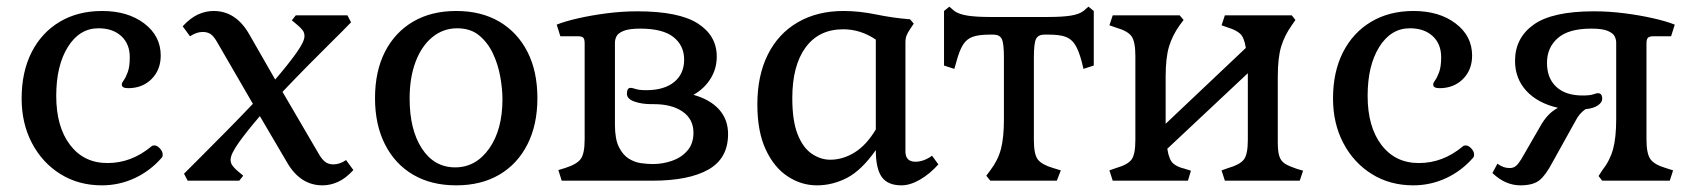

<svg xmlns="http://www.w3.org/2000/svg" viewBox="-20 -543 5098 577"><path d="M286 14Q216 14 161.5 -20Q107 -54 76 -113Q45 -172 45 -247Q45 -327 75 -386Q105 -445 159.5 -477.5Q214 -510 287 -510Q364 -510 413.5 -472.5Q463 -435 463 -376Q463 -333 435.5 -305.5Q408 -278 365 -278Q346 -278 346 -289Q346 -294 352 -302Q358 -310 364 -326.5Q370 -343 370 -371Q370 -411 344.5 -434.5Q319 -458 276 -458Q219 -458 184 -402Q149 -346 149 -255Q149 -162 190.5 -107.5Q232 -53 303 -53Q375 -53 435 -103Q438 -106 444 -106Q452 -106 460.5 -97Q469 -88 469 -78Q469 -72 466 -69Q431 -29 384.5 -7.5Q338 14 286 14Z M949 14Q882 14 842 -56L761 -194Q723 -150 698 -115Q673 -80 673 -63Q673 -53 678.5 -45.5Q684 -38 692 -31L711 -15L699 0H544L533 -21Q555 -43 588.5 -76.5Q622 -110 661.5 -150Q701 -190 740 -231L631 -419Q621 -436 611.5 -441.5Q602 -447 589 -447Q571 -447 551 -434L529 -464Q552 -489 575 -499.5Q598 -510 622 -510Q689 -510 729 -440L807 -304Q845 -348 870 -383Q895 -418 895 -434Q895 -445 889.5 -452Q884 -459 876 -466L857 -482L869 -497H1024L1035 -476Q1014 -454 980 -420.5Q946 -387 907 -347.5Q868 -308 829 -267L940 -77Q950 -61 959.5 -55Q969 -49 982 -49Q1001 -49 1020 -62L1042 -32Q1019 -7 996 3.5Q973 14 949 14Z M1351 14Q1276 14 1221.5 -18Q1167 -50 1137 -109Q1107 -168 1107 -248Q1107 -329 1137 -387.5Q1167 -446 1221.5 -478Q1276 -510 1351 -510Q1426 -510 1480.5 -478Q1535 -446 1565 -387.5Q1595 -329 1595 -248Q1595 -168 1565 -109Q1535 -50 1480.5 -18Q1426 14 1351 14ZM1348 -40Q1410 -40 1450 -96.5Q1490 -153 1490 -245Q1490 -275 1483.5 -312Q1477 -349 1461.5 -382Q1446 -415 1420 -436.5Q1394 -458 1354 -458Q1312 -458 1279.5 -431.5Q1247 -405 1229 -357.5Q1211 -310 1211 -247Q1211 -153 1248 -96.5Q1285 -40 1348 -40Z M1668 0 1658 -32 1678 -38Q1713 -49 1725 -65Q1737 -81 1737 -124V-413Q1737 -426 1732.5 -430Q1728 -434 1718 -434H1664L1653 -469Q1678 -479 1717.5 -488Q1757 -497 1803.5 -503Q1850 -509 1895 -509Q2020 -509 2077 -472.5Q2134 -436 2134 -373Q2134 -336 2115 -306Q2096 -276 2064 -258Q2114 -244 2141 -214Q2168 -184 2168 -140Q2168 -67 2109 -33.5Q2050 0 1940 0ZM1942 -50Q1971 -50 1999 -59.5Q2027 -69 2045.5 -90Q2064 -111 2064 -144Q2064 -185 2031.5 -207.5Q1999 -230 1945 -230H1938Q1908 -230 1886 -238Q1864 -246 1864 -261Q1864 -279 1875 -279Q1880 -279 1890.5 -275.5Q1901 -272 1922 -272Q1976 -272 2006 -296.5Q2036 -321 2036 -364Q2036 -406 2004 -431.5Q1972 -457 1904 -457Q1870 -457 1853.5 -450Q1837 -443 1832.5 -433.5Q1828 -424 1828 -415V-168Q1828 -125 1840 -101Q1852 -77 1870 -66Q1888 -55 1907.5 -52.5Q1927 -50 1942 -50Z M2435 14Q2388 14 2347 -13Q2306 -40 2281 -94Q2256 -148 2256 -229Q2256 -316 2287.5 -379Q2319 -442 2377.5 -476Q2436 -510 2515 -510Q2562 -510 2613 -499.5Q2664 -489 2715 -485L2726 -472L2714 -454Q2708 -445 2704.5 -436.5Q2701 -428 2701 -415V-88Q2701 -57 2731 -57Q2756 -57 2781 -75L2800 -49Q2774 -20 2744.5 -3Q2715 14 2689 14Q2648 14 2630 -11Q2612 -36 2612 -92Q2569 -31 2525.5 -8.5Q2482 14 2435 14ZM2475 -63Q2513 -63 2548.5 -85Q2584 -107 2612 -154V-424Q2566 -455 2514 -455Q2441 -455 2401 -400.5Q2361 -346 2361 -248Q2361 -180 2377 -139.5Q2393 -99 2419.5 -81Q2446 -63 2475 -63Z M2956 0 2944 -15 2956 -31Q2979 -61 2988 -95Q2997 -129 2997 -185V-370Q2997 -413 2990.5 -426Q2984 -439 2965 -439H2955Q2922 -439 2903.5 -432.5Q2885 -426 2874 -408.5Q2863 -391 2854 -357L2848 -336L2817 -346V-510L2833 -523L2848 -510Q2862 -500 2888 -496Q2914 -492 2954 -492H3131Q3172 -492 3197.5 -496Q3223 -500 3236 -510L3251 -523L3267 -510V-346L3236 -336L3231 -357Q3222 -391 3211 -408.5Q3200 -426 3182 -432.5Q3164 -439 3131 -439H3119Q3100 -439 3093.5 -426Q3087 -413 3087 -370V-122Q3087 -79 3099 -63.5Q3111 -48 3145 -38L3168 -31L3156 0Z M3324 0 3314 -31 3334 -38Q3369 -48 3380.5 -63.5Q3392 -79 3392 -122V-375Q3392 -418 3380.5 -434Q3369 -450 3334 -460L3314 -467L3324 -497H3525L3537 -483L3525 -467Q3503 -436 3493 -402.5Q3483 -369 3483 -312V-171L3724 -399Q3719 -431 3706.5 -442Q3694 -453 3671 -460L3651 -467L3661 -497H3862L3873 -483L3862 -467Q3840 -436 3830 -402.5Q3820 -369 3820 -312V-115Q3820 -87 3825 -72.5Q3830 -58 3842.5 -50.5Q3855 -43 3876 -36L3896 -30L3886 0H3661L3651 -31L3671 -38Q3706 -48 3718 -63.5Q3730 -79 3730 -122V-323L3488 -96Q3493 -63 3505.5 -52Q3518 -41 3540 -36L3559 -30L3550 0Z M4227 14Q4157 14 4102.5 -20Q4048 -54 4017 -113Q3986 -172 3986 -247Q3986 -327 4016 -386Q4046 -445 4100.5 -477.5Q4155 -510 4228 -510Q4305 -510 4354.5 -472.5Q4404 -435 4404 -376Q4404 -333 4376.5 -305.5Q4349 -278 4306 -278Q4287 -278 4287 -289Q4287 -294 4293 -302Q4299 -310 4305 -326.5Q4311 -343 4311 -371Q4311 -411 4285.5 -434.5Q4260 -458 4217 -458Q4160 -458 4125 -402Q4090 -346 4090 -255Q4090 -162 4131.5 -107.5Q4173 -53 4244 -53Q4316 -53 4376 -103Q4379 -106 4385 -106Q4393 -106 4401.5 -97Q4410 -88 4410 -78Q4410 -72 4407 -69Q4372 -29 4325.5 -7.5Q4279 14 4227 14Z M4549 14Q4527 14 4506 5Q4485 -4 4465 -23L4480 -51Q4490 -44 4498.5 -41Q4507 -38 4517 -38Q4529 -38 4536.5 -45Q4544 -52 4552 -65L4608 -162Q4619 -182 4632 -196Q4645 -210 4662 -219Q4601 -233 4567 -270Q4533 -307 4533 -360Q4533 -429 4589 -469Q4645 -509 4770 -509Q4816 -509 4862.5 -503Q4909 -497 4948.5 -488Q4988 -479 5013 -469L5002 -434H4948Q4938 -434 4933 -430Q4928 -426 4928 -413V-124Q4928 -81 4940 -64.5Q4952 -48 4986 -38L5008 -31L4998 0H4795L4784 -14L4795 -31Q4818 -60 4827.5 -94.5Q4837 -129 4837 -185V-415Q4837 -424 4832.5 -433.5Q4828 -443 4812 -450Q4796 -457 4762 -457Q4694 -457 4661.5 -428.5Q4629 -400 4629 -354Q4629 -308 4657 -282Q4685 -256 4736 -256Q4758 -256 4768 -259.5Q4778 -263 4782 -263Q4795 -263 4795 -246Q4795 -235 4781.5 -226Q4768 -217 4745 -215Q4727 -203 4716 -182L4646 -56Q4625 -16 4606 -1Q4587 14 4549 14Z"/></svg>

Font: Gabriela
Style: Regular
Weight: 400
Designer: Eduardo Rodriguez Tunni
Foundry: Eduardo Rodriguez Tunni
Version: Version 2.001;gftools[0.9.26]